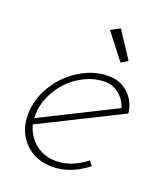

<svg xmlns="http://www.w3.org/2000/svg" viewBox="-136 -829 789 921"><g transform="rotate(20 258.5 -368.5)"><path d="M410.2 -602.1 321.8 -736.8 274.9 -711.9 376 -582ZM238.8 0Q330.1 0 417 -67.9L398.9 -90.8Q324.7 -32.2 245.1 -32.2Q185.1 -32.2 141.6 -66.7Q98.1 -101.1 82 -159.2L495.1 -365.2Q488.3 -424.3 447.5 -463.1Q406.7 -502 345.2 -502Q270.5 -502 200.7 -459.2Q130.9 -416.5 87.4 -345.2Q43.9 -273.9 43.9 -195.8Q43.9 -110.4 98.1 -55.2Q152.3 0 238.8 0ZM337.9 -470.2Q377.9 -470.2 409.4 -445.8Q440.9 -421.4 456.1 -378.9L78.1 -189.9V-206.1Q78.1 -254.9 99.9 -303.2Q121.6 -351.6 157.2 -388.2Q192.9 -424.8 240.7 -447.5Q288.6 -470.2 337.9 -470.2Z"/></g></svg>

Font: Comic Neue Angular Light Italic
Style: Regular
Weight: 300
Italic angle: -12°
Designer: Craig Rozynski
Foundry: Craig Rozynski
Version: Version 2.003